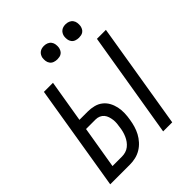

<svg xmlns="http://www.w3.org/2000/svg" viewBox="-254 -1103 1257 1257"><g transform="rotate(-45 375.0 -474.0)"><path d="M522 0 644 -735H727L606 0ZM32 0 153 -735H237L188 -441H265Q294 -441 321.5 -434Q349 -427 370 -410.5Q391 -394 404 -370.5Q417 -347 423 -319.5Q429 -292 428 -263Q427 -234 422 -206Q418 -180 410.5 -154.5Q403 -129 390.5 -105.5Q378 -82 359 -61Q340 -40 316.5 -26Q293 -12 267 -6Q241 0 215 0ZM215 -74Q232 -74 249 -79Q266 -84 280 -95Q294 -106 304.5 -120.5Q315 -135 322 -151Q329 -167 333.5 -183.5Q338 -200 340 -217Q343 -234 344.5 -251Q346 -268 344 -284Q342 -300 337 -315.5Q332 -331 322 -343Q312 -355 297 -361.5Q282 -368 265 -368H176L127 -74ZM566 -823Q551 -823 537 -828Q523 -833 514.5 -844.5Q506 -856 504 -870.5Q502 -885 504 -900Q506 -910 511.5 -920Q517 -930 526 -936.5Q535 -943 545 -945.5Q555 -948 566 -948Q581 -948 594.5 -942.5Q608 -937 616.5 -925.5Q625 -914 627 -899.5Q629 -885 627 -870Q625 -860 620 -850Q615 -840 606 -833.5Q597 -827 586.5 -825Q576 -823 566 -823ZM366 -823Q351 -823 337 -828Q323 -833 314.5 -844.5Q306 -856 304 -870.5Q302 -885 304 -900Q306 -910 311.5 -920Q317 -930 326 -936.5Q335 -943 345 -945.5Q355 -948 366 -948Q381 -948 394.5 -942.5Q408 -937 416.5 -925.5Q425 -914 427 -899.5Q429 -885 427 -870Q425 -860 420 -850Q415 -840 406 -833.5Q397 -827 386.5 -825Q376 -823 366 -823Z"/></g></svg>

Font: Zed Sans Extended
Style: Italic
Weight: 400
Width: 7
Italic angle: -9°
Designer: Belleve Invis
Foundry: Belleve Invis
Version: Version 1.0.0; ttfautohint (v1.8.4)